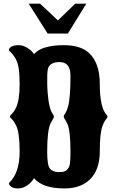

<svg xmlns="http://www.w3.org/2000/svg" viewBox="-20 -1011 631 1055"><path d="M76.7 24.4Q58.1 24.4 45.4 17.1Q32.7 9.8 30.8 2.4L28.8 -4.9Q87.9 -59.6 87.9 -178.2Q87.9 -279.8 69.3 -319.8Q56.6 -346.2 45.9 -355.5Q34.7 -365.2 34.7 -370.1Q34.7 -374.5 40 -379.9Q45.4 -385.3 53.5 -394.8Q61.5 -404.3 69.3 -421.9Q87.9 -463.4 87.9 -547.9Q87.9 -604.5 82.3 -637.5Q76.7 -670.4 64 -691.9Q51.3 -713.4 28.8 -733.9Q28.8 -752 55.7 -759.8Q66.9 -762.7 85.4 -762.7Q104 -762.7 125.7 -750.5Q147.5 -738.3 157.2 -726.1L167 -713.9Q210 -762.7 331.1 -762.7Q423.3 -762.7 469.2 -719.7Q528.3 -665 528.3 -549.8Q528.3 -419.4 566.4 -378.9Q575.2 -369.6 566.4 -360.8Q562 -356 555.9 -346.2Q549.8 -336.4 543.5 -319.8Q528.3 -280.8 528.3 -180.2Q528.3 -80.1 476.8 -27.8Q425.3 24.4 335 24.4Q214.4 24.4 167 -31.7Q146 2.9 109.9 18.6Q95.2 24.4 76.7 24.4ZM303.2 -65.4Q336.4 -65.4 345.7 -75.7Q355.5 -85.9 359.1 -93Q362.8 -100.1 364.7 -115.2Q365.7 -126 366.5 -140.9Q367.2 -155.8 367.2 -174.8V-181.2Q367.2 -296.9 348.6 -334Q345.2 -340.8 342 -346.2Q338.9 -351.6 335.9 -356.4Q330.1 -365.2 330.1 -370.6Q330.1 -375.5 334 -380.9Q337.9 -386.2 343.3 -396.5Q348.6 -406.7 354 -425.8Q367.2 -472.2 367.2 -594.7Q367.2 -669.9 307.6 -669.9Q255.4 -669.9 244.1 -635.3Q240.7 -624 239.7 -600.1Q238.8 -576.2 239.5 -548.1Q240.2 -520 242.4 -495.4Q244.6 -470.7 246.6 -457.5Q252 -424.3 257.3 -409.9Q262.7 -395.5 269 -386.2Q276.4 -375.5 276.4 -370.1Q276.4 -364.7 270.3 -355.2Q264.2 -345.7 257.8 -333Q239.3 -294.9 239.3 -176.8Q239.3 -103.5 253.9 -85Q270 -65.4 303.2 -65.4ZM241.7 -826.7 137.7 -990.7H200.2L298.3 -898.9L393.1 -990.7H454.1L353 -826.7Z"/></svg>

Font: Sancreek
Style: Regular
Weight: 400
Designer: Vernon Adams
Foundry: Vernon Adams
Version: Version 1.100; ttfautohint (v1.8.4.7-5d5b)